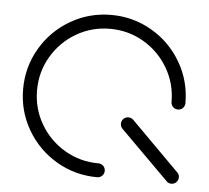

<svg xmlns="http://www.w3.org/2000/svg" viewBox="-43 -565 664 611"><g transform="rotate(5 289.0 -259.5)"><path d="M547.8 -22.2Q547.8 -13 541.3 -6.5Q534.8 0 525.6 0Q515.9 0 510 -6.7L355.9 -160.4Q349.3 -167 349.3 -176.3Q349.3 -185.6 355.7 -192Q362.2 -198.5 371.5 -198.5Q380.7 -198.5 387.4 -191.9L541.1 -37.8Q547.8 -31.9 547.8 -22.2ZM311.1 -22.2Q311.1 -13 304.6 -6.5Q298.1 0 288.9 0Q218.5 0 158.9 -34.8Q99.3 -69.6 64.4 -129.3Q29.6 -188.9 29.6 -259.3Q29.6 -329.6 64.4 -389.3Q99.3 -448.9 158.9 -483.7Q218.5 -518.5 288.9 -518.5Q359.3 -518.5 418.9 -483.7Q478.5 -448.9 513.3 -389.3Q548.1 -329.6 548.1 -259.3Q548.1 -250 541.7 -243.5Q535.2 -237 525.9 -237Q516.7 -237 510.2 -243.5Q503.7 -250 503.7 -259.3Q503.7 -317.8 474.8 -367Q445.9 -416.3 396.7 -445.2Q347.4 -474.1 288.9 -474.1Q230.4 -474.1 181.1 -445.2Q131.9 -416.3 103 -367Q74.1 -317.8 74.1 -259.3Q74.1 -200.7 103 -151.5Q131.9 -102.2 181.1 -73.3Q230.4 -44.4 288.9 -44.4Q298.1 -44.4 304.6 -38Q311.1 -31.5 311.1 -22.2Z"/></g></svg>

Font: 26F Galaxy Hebrew
Style: Regular
Weight: 400
Designer: C₂₉H₂₅N₃O₅
Version: Version 1.000